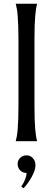

<svg xmlns="http://www.w3.org/2000/svg" viewBox="-20 -750 281 1020"><path d="M78.1 -539.1Q78.1 -580.6 76.9 -611.6Q75.7 -642.6 74 -665Q72.3 -687.5 69.6 -702.6Q66.9 -717.8 64 -728V-730H176.8V-728Q173.8 -717.8 171.4 -702.6Q168.9 -687.5 167 -665Q165 -642.6 164.1 -611.6Q163.1 -580.6 163.1 -539.1V-190.9Q163.1 -149.4 164.1 -118.4Q165 -87.4 167 -64.9Q168.9 -42.5 171.4 -27.3Q173.8 -12.2 176.8 -2V0H64V-2Q66.9 -12.2 69.6 -27.3Q72.3 -42.5 74 -64.9Q75.7 -87.4 76.9 -118.4Q78.1 -149.4 78.1 -190.9ZM73.7 121.1Q73.7 101.6 87.4 88.4Q101.1 75.2 121.6 75.2Q141.1 75.2 154.8 90.3Q168.5 105.5 168.5 127.9Q168.5 141.1 163.1 157Q157.7 172.9 148.9 189Q140.1 205.1 128.9 220.9Q117.7 236.8 105.5 250L92.8 241.2Q118.7 204.1 121.6 168.9Q101.1 168.9 87.4 155.3Q73.7 141.6 73.7 121.1Z"/></svg>

Font: Marcellus
Style: Regular
Weight: 400
Designer: Astigmatic (AOETI)
Foundry: Astigmatic (AOETI)
Version: Version 1.000